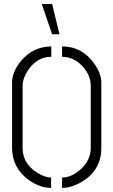

<svg xmlns="http://www.w3.org/2000/svg" viewBox="-20 -916 555 941"><path d="M184.6 -896.5H235.4L271.5 -748H235.4ZM39.1 -190.4V-511.7Q39.1 -563.5 83 -617.2Q141.6 -687.5 231.4 -688.5V-637.7Q160.2 -637.7 115.2 -568.4Q90.8 -530.3 90.8 -496.1V-190.4Q90.8 -115.2 161.1 -70.3Q199.2 -45.9 230.5 -45.9V4.9Q174.8 4.9 119.1 -35.2Q40 -93.8 39.1 -190.4ZM284.2 4.9V-45.9Q330.1 -45.9 374 -85Q423.8 -128.9 424.8 -190.4V-496.1Q424.8 -545.9 384.8 -590.8Q342.8 -636.7 284.2 -637.7V-688.5Q382.8 -688.5 442.4 -603.5Q476.6 -554.7 476.6 -511.7V-190.4Q476.6 -82 379.9 -24.4Q329.1 4.9 284.2 4.9Z"/></svg>

Font: Post No Bills Colombo
Style: Regular
Weight: 500
Designer: Kosala Senevirathne, Siva Puranthara, Lasantha Premarathna, Tharique Azeez
Foundry: Mooniak
Version: Version 1.220 ; ttfautohint (v1.5)